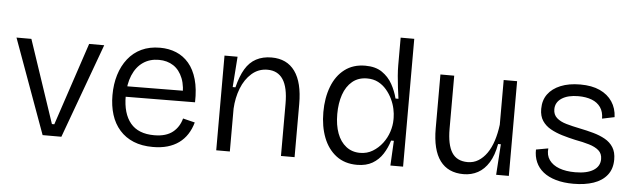

<svg xmlns="http://www.w3.org/2000/svg" viewBox="-46 -861 3444 1040"><g transform="rotate(5 1676.0 -341.5)"><path d="M209 0 22 -514H103L254 -64H267L417 -514H499L311 0Z M809 12Q749 12 704 -6.5Q659 -25 628 -60Q597 -95 582 -143Q567 -191 567 -249Q567 -309 582.5 -359.5Q598 -410 628 -448Q658 -486 701.5 -506.5Q745 -527 802 -527Q850 -527 890 -510.5Q930 -494 959 -460Q988 -426 1003 -373.5Q1018 -321 1016 -249L612 -246V-303L970 -306L945 -263Q949 -329 931.5 -373Q914 -417 880.5 -439Q847 -461 801 -461Q752 -461 715.5 -436Q679 -411 659 -363.5Q639 -316 639 -250Q639 -155 681.5 -103.5Q724 -52 811 -52Q844 -52 869 -59.5Q894 -67 911.5 -81Q929 -95 941 -114Q953 -133 959 -156L1024 -140Q1014 -104 995.5 -75.5Q977 -47 950 -27.5Q923 -8 888 2Q853 12 809 12Z M1153 0V-322V-515H1224L1212 -349H1227Q1242 -410 1265.5 -449.5Q1289 -489 1325 -508Q1361 -527 1408 -527Q1492 -527 1535.5 -466.5Q1579 -406 1579 -289V0H1505V-284Q1505 -373 1476.5 -416Q1448 -459 1392 -459Q1343 -459 1306.5 -427Q1270 -395 1250 -343.5Q1230 -292 1227 -233V0Z M1919 12Q1852 12 1806 -23Q1760 -58 1736.5 -118.5Q1713 -179 1713 -257Q1713 -334 1736.5 -395.5Q1760 -457 1806 -492Q1852 -527 1918 -527Q1974 -527 2009.5 -502.5Q2045 -478 2065.5 -441Q2086 -404 2096 -364H2112Q2108 -392 2104 -424Q2100 -456 2097.5 -487.5Q2095 -519 2095 -544V-695H2169V-255V0H2100L2107 -135H2092Q2080 -95 2058.5 -61.5Q2037 -28 2003 -8Q1969 12 1919 12ZM1930 -54Q1968 -54 1998.5 -72.5Q2029 -91 2051 -120Q2073 -149 2084 -183Q2095 -217 2095 -249V-259Q2095 -280 2089.5 -306.5Q2084 -333 2071.5 -359.5Q2059 -386 2039.5 -409Q2020 -432 1994 -445.5Q1968 -459 1934 -459Q1886 -459 1853.5 -432Q1821 -405 1805 -358.5Q1789 -312 1789 -253Q1789 -193 1805.5 -148.5Q1822 -104 1854 -79Q1886 -54 1930 -54Z M2498 12Q2414 12 2370.5 -46.5Q2327 -105 2327 -222V-515H2402V-227Q2402 -140 2429 -97.5Q2456 -55 2515 -55Q2547 -55 2573 -71Q2599 -87 2619 -115.5Q2639 -144 2652 -184Q2665 -224 2671 -272V-515H2744V-217V0H2675L2686 -167H2671Q2660 -105 2635.5 -65.5Q2611 -26 2576 -7Q2541 12 2498 12Z M3096 12Q3042 12 3000.5 0Q2959 -12 2931.5 -34Q2904 -56 2890.5 -87Q2877 -118 2878 -155L2944 -167Q2940 -130 2958.5 -104Q2977 -78 3013 -64.5Q3049 -51 3100 -51Q3164 -51 3199 -73Q3234 -95 3234 -134Q3234 -164 3214.5 -181Q3195 -198 3161.5 -208Q3128 -218 3084 -226Q3048 -234 3013 -244.5Q2978 -255 2949.5 -271Q2921 -287 2904 -312.5Q2887 -338 2887 -377Q2887 -424 2911 -457Q2935 -490 2980 -508.5Q3025 -527 3087 -527Q3150 -527 3193.5 -507Q3237 -487 3261 -451Q3285 -415 3287 -367L3220 -353Q3220 -390 3203 -414.5Q3186 -439 3155 -451Q3124 -463 3082 -463Q3025 -463 2991.5 -441Q2958 -419 2958 -381Q2958 -352 2977.5 -334.5Q2997 -317 3030 -307.5Q3063 -298 3103 -290Q3143 -282 3179 -272Q3215 -262 3243.5 -246Q3272 -230 3288.5 -204Q3305 -178 3305 -138Q3305 -87 3278.5 -53.5Q3252 -20 3205 -4Q3158 12 3096 12Z"/></g></svg>

Font: Bricolage Grotesque 96pt ExtraBold Light
Style: Regular
Weight: 300
Version: Version 1.001;gftools[0.9.33.dev8+g029e19f]